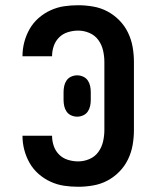

<svg xmlns="http://www.w3.org/2000/svg" viewBox="-20 -702 590 734"><path d="M279 12Q251 12 224.5 8Q198 4 173 -7.5Q148 -19 127.5 -37Q107 -55 93.5 -78.5Q80 -102 73 -128.5Q66 -155 66 -182V-183H179Q179 -163 185.5 -144Q192 -125 206 -111Q220 -97 239.5 -91Q259 -85 279 -85Q301 -85 322 -94Q343 -103 356 -121Q369 -139 374 -161Q379 -183 379 -205V-465Q379 -487 374 -509Q369 -531 356 -549Q343 -567 322 -576Q301 -585 279 -585Q259 -585 239.5 -579Q220 -573 206 -559Q192 -545 185.5 -526Q179 -507 179 -487H66V-488Q66 -515 73 -541.5Q80 -568 93.5 -591.5Q107 -615 127.5 -633Q148 -651 173 -662.5Q198 -674 224.5 -678Q251 -682 279 -682Q307 -682 336 -677Q365 -672 390.5 -658.5Q416 -645 436.5 -624Q457 -603 469.5 -577Q482 -551 487 -522.5Q492 -494 492 -465V-205Q492 -176 487 -147.5Q482 -119 469.5 -93Q457 -67 436.5 -46Q416 -25 390.5 -11.5Q365 2 336 7Q307 12 279 12ZM275 -256Q263 -256 252 -261Q241 -266 234.5 -275.5Q228 -285 225.5 -296.5Q223 -308 223 -320V-350Q223 -362 225.5 -373.5Q228 -385 234.5 -394.5Q241 -404 252 -409Q263 -414 275 -414Q287 -414 298 -409Q309 -404 315.5 -394.5Q322 -385 324.5 -373.5Q327 -362 327 -350V-320Q327 -308 324.5 -296.5Q322 -285 315.5 -275.5Q309 -266 298 -261Q287 -256 275 -256Z"/></svg>

Font: Lode Term
Style: Bold
Weight: 700
Monospace: yes
Designer: Belleve Invis
Foundry: Belleve Invis
Version: Version 29.2.0